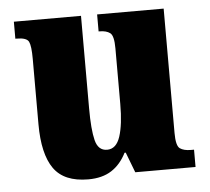

<svg xmlns="http://www.w3.org/2000/svg" viewBox="-44 -583 700 641"><g transform="rotate(-5 305.5 -263.0)"><path d="M227 10Q146 10 111.5 -39Q77 -88 77 -188V-407Q77 -450 70 -464.5Q63 -479 29 -479H25V-536H250V-226Q250 -155 259 -119Q268 -83 298 -83Q329 -83 342 -123Q355 -163 355 -232V-418Q355 -460 342.5 -469.5Q330 -479 307 -479H304V-536H527V-119Q527 -76 540 -67Q553 -58 576 -58H587V0H385L359 -68H355Q336 -30 305 -10Q274 10 227 10Z"/></g></svg>

Font: Noto Serif Hebrew Condensed Black
Style: Regular
Weight: 900
Width: 3
Designer: Monotype Design Team
Foundry: Monotype Imaging Inc.
Version: Version 2.004; ttfautohint (v1.8.4.7-5d5b)